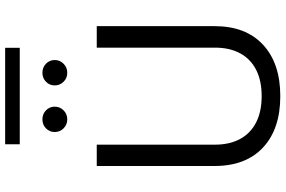

<svg xmlns="http://www.w3.org/2000/svg" viewBox="-194 -862 1062 713"><g transform="rotate(-90 336.5 -505.0)"><path d="M515.9 -1016.4H157.7V-962.1H515.9ZM203.2 -832.4Q203.2 -813.3 216.8 -799.5Q230.3 -785.7 250.1 -785.7Q270.2 -785.7 283.8 -799.5Q297.4 -813.3 297.4 -832.4Q297.4 -851.4 283.8 -864.7Q270.2 -878 250.1 -878Q230.3 -878 216.8 -864.7Q203.2 -851.4 203.2 -832.4ZM376.3 -832.4Q376.3 -813.3 389.8 -799.5Q403.4 -785.7 423.2 -785.7Q443.3 -785.7 456.9 -799.5Q470.6 -813.3 470.6 -832.4Q470.6 -851.4 456.9 -864.7Q443.3 -878 423.2 -878Q403.4 -878 389.8 -864.7Q376.3 -851.4 376.3 -832.4ZM516.6 -676.2V-237.4Q516.6 -182.7 495.6 -143.9Q474.6 -105 434.4 -84.4Q394.2 -63.8 336.5 -63.8Q279.2 -63.8 238.8 -84.4Q198.5 -105 177.4 -143.9Q156.3 -182.7 156.3 -237.4V-676.2H77.1V-238.6Q77.1 -122.7 145.8 -58.7Q214.6 5.4 336.5 5.4Q458.3 5.4 527.3 -58.7Q596.4 -122.7 596.4 -238.6V-676.2Z"/></g></svg>

Font: Estedad-FD VF
Style: Regular
Weight: 100
Designer: Amin Abedi
Version: Version 7.3